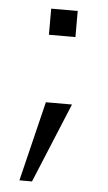

<svg xmlns="http://www.w3.org/2000/svg" viewBox="-49 -511 398 707"><g transform="rotate(5 150.0 -157.0)"><path d="M209.5 -380.5H111.5V-477H209.5ZM96.5 163H50L122 -132H218.5Z"/></g></svg>

Font: Acari Sans
Style: Regular
Weight: 400
Designer: Alfredo Marco Pradil and Stefan Peev (font) & Cristiano Sobral (main changes)
Foundry: Alfredo Marco Pradil and Stefan Peev (font) & Cristiano Sobral (main changes)
Version: Version 1.063; ttfautohint (v1.8.3)